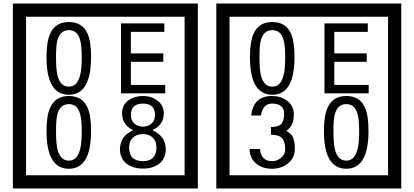

<svg xmlns="http://www.w3.org/2000/svg" viewBox="-20 -980 2350 1090"><path d="M1103 90H53V-960H1103ZM1028 15V-885H128V15ZM497 -656Q497 -442 371 -442Q244 -442 244 -656Q244 -744 265 -789Q294 -855 371 -855Q448 -855 477 -789Q497 -745 497 -656ZM444 -656Q444 -723 435 -752Q420 -809 371 -809Q322 -809 306 -752Q298 -723 298 -656Q298 -587 306 -553Q322 -488 371 -488Q419 -488 435 -554Q444 -587 444 -656ZM918 -450H667V-847H913V-799H723V-677H907V-629H723V-498H918ZM497 -236Q497 -22 371 -22Q244 -22 244 -236Q244 -324 265 -369Q294 -435 371 -435Q448 -435 477 -369Q497 -325 497 -236ZM444 -236Q444 -303 435 -332Q420 -389 371 -389Q322 -389 306 -332Q298 -303 298 -236Q298 -167 306 -133Q322 -68 371 -68Q419 -68 435 -134Q444 -167 444 -236ZM921 -132Q921 -79 882 -49Q846 -23 792 -23Q737 -23 701 -49Q661 -79 661 -132Q661 -207 736 -241Q673 -271 673 -337Q673 -384 710 -411Q744 -435 792 -435Q839 -435 872 -410Q910 -383 910 -337Q910 -271 845 -241Q921 -207 921 -132ZM860 -326Q860 -392 792 -392Q723 -392 723 -326Q723 -297 742.5 -279Q762 -261 792 -261Q821 -261 840.5 -279Q860 -297 860 -326ZM868 -143Q868 -178 847.5 -198.5Q827 -219 792 -219Q756 -219 734.5 -198.5Q713 -178 713 -143Q713 -65 792 -65Q868 -65 868 -143Z M2258 90H1208V-960H2258ZM2183 15V-885H1283V15ZM1652 -656Q1652 -442 1526 -442Q1399 -442 1399 -656Q1399 -744 1420 -789Q1449 -855 1526 -855Q1603 -855 1632 -789Q1652 -745 1652 -656ZM1599 -656Q1599 -723 1590 -752Q1575 -809 1526 -809Q1477 -809 1461 -752Q1453 -723 1453 -656Q1453 -587 1461 -553Q1477 -488 1526 -488Q1574 -488 1590 -554Q1599 -587 1599 -656ZM2073 -450H1822V-847H2068V-799H1878V-677H2062V-629H1878V-498H2073ZM1654 -136Q1654 -84 1615.5 -53Q1577 -22 1524 -22Q1469 -22 1435 -51Q1397 -82 1397 -134H1456Q1462 -65 1525 -65Q1553 -65 1576 -84.5Q1599 -104 1599 -132Q1599 -177 1581 -196Q1563 -215 1518 -215V-259Q1560 -259 1576.5 -276Q1593 -293 1593 -334Q1593 -392 1524 -392Q1473 -392 1461 -324H1406Q1419 -435 1523 -435Q1574 -435 1609 -409Q1648 -380 1648 -330Q1648 -265 1606 -238Q1630 -222 1638 -210Q1654 -185 1654 -136ZM2072 -236Q2072 -22 1946 -22Q1819 -22 1819 -236Q1819 -324 1840 -369Q1869 -435 1946 -435Q2023 -435 2052 -369Q2072 -325 2072 -236ZM2019 -236Q2019 -303 2010 -332Q1995 -389 1946 -389Q1897 -389 1881 -332Q1873 -303 1873 -236Q1873 -167 1881 -133Q1897 -68 1946 -68Q1994 -68 2010 -134Q2019 -167 2019 -236Z"/></svg>

Font: Unicode BMP Fallback SIL
Style: Regular
Weight: 400
Foundry: NRSI, SIL International
Version: Version 5.1 Based on Unicode 5.1